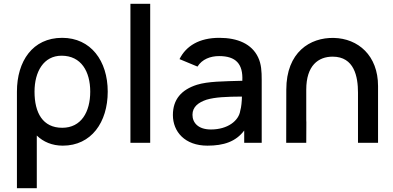

<svg xmlns="http://www.w3.org/2000/svg" viewBox="-20 -755 2078 1015"><path d="M312 15C462.5 15 549.5 -108.5 549.5 -270.5C549.5 -433.5 460 -555 308.5 -555C152.5 -555 69.5 -431.5 69.5 -270.5V240H174.5V-38.5C209 -5 255.5 15 312 15ZM162.5 -270.5C162.5 -376.5 211 -460.5 305.5 -460.5C409.5 -460.5 457 -376.5 457 -270.5C457 -163.5 409.5 -79.5 309 -79.5C206 -79.5 162.5 -158.5 162.5 -270.5Z M669.5 0H774V-735H669.5Z M929 -442.5 1024 -403C1048.5 -442 1092 -458.5 1138.5 -458.5C1227 -458.5 1265.5 -417 1261 -328C1160 -325 1080 -325 1021.5 -307C938 -280.5 894 -228.5 894 -147C894 -59 957 15 1076.5 15C1162.5 15 1226.5 -6 1271 -65V0H1363.5V-332.5C1363.5 -378 1361.5 -416.5 1344.5 -452C1311 -523 1236 -555 1139.5 -555C1033 -555 963.5 -512 929 -442.5ZM997.5 -148C997.5 -190.5 1029 -213.5 1072 -228C1117.5 -241.5 1177.5 -244 1259 -244.5C1258.5 -219.5 1256 -189.5 1250 -169.5C1242.5 -117 1184 -70.5 1095 -70.5C1028 -70.5 997.5 -106 997.5 -148Z M1872.5 -265.5V0H1978.5V-300C1978.5 -462 1873 -551.5 1745 -554.5C1619 -557.5 1493.5 -479 1493.5 -281L1493 0H1599L1599.5 -108.5L1599 -120.5V-281C1599 -409 1663 -455.5 1738.5 -455.5C1853 -455.5 1872.5 -349.5 1872.5 -265.5Z"/></svg>

Font: Eudonet SemiBold
Style: Regular
Weight: 600
Designer: Mikhail Sharanda
Foundry: Mikhail Sharanda
Version: Version 4.503;Glyphs 3.1.2 (3151)